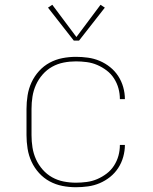

<svg xmlns="http://www.w3.org/2000/svg" viewBox="-20 -776 640 804"><path d="M298 8Q269 8 241 2.5Q213 -3 188 -16.5Q163 -30 143.5 -51.5Q124 -73 112 -99Q100 -125 95.5 -153.5Q91 -182 91 -210V-320Q91 -348 95.5 -376.5Q100 -405 112 -431Q124 -457 143.5 -478.5Q163 -500 188 -513.5Q213 -527 241 -532.5Q269 -538 298 -538Q323 -538 348.5 -534.5Q374 -531 397.5 -521Q421 -511 441 -495Q461 -479 475 -457.5Q489 -436 496 -411Q503 -386 503 -361H482Q482 -384 476 -406Q470 -428 457.5 -447.5Q445 -467 426.5 -481Q408 -495 387 -504Q366 -513 343 -516Q320 -519 298 -519Q272 -519 246.5 -514Q221 -509 198.5 -496.5Q176 -484 158.5 -464Q141 -444 130.5 -420.5Q120 -397 116 -371.5Q112 -346 112 -320V-210Q112 -184 116 -158.5Q120 -133 130.5 -109.5Q141 -86 158.5 -66Q176 -46 198.5 -33.5Q221 -21 246.5 -16Q272 -11 298 -11Q320 -11 343 -14Q366 -17 387 -26Q408 -35 426.5 -49Q445 -63 457.5 -82.5Q470 -102 476 -124Q482 -146 482 -169H503Q503 -144 496 -119Q489 -94 475 -72.5Q461 -51 441 -35Q421 -19 397.5 -9Q374 1 348.5 4.5Q323 8 298 8ZM289 -606 181 -744 199 -756 300 -621 401 -756 419 -744 311 -606Z"/></svg>

Font: Iosevka Curly Thin Extended
Style: Regular
Weight: 100
Width: 7
Monospace: yes
Designer: Belleve Invis
Foundry: Belleve Invis
Version: Version 11.1.0; ttfautohint (v1.8.3)